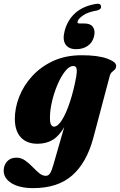

<svg xmlns="http://www.w3.org/2000/svg" viewBox="-68 -750 635 1015"><path d="M425 -20Q390 110 313.8 177.2Q237.5 244.5 107.5 244.5Q35.5 244.5 -6.5 218.8Q-48.5 193 -48.5 152Q-48.5 124 -30.8 103.8Q-13 83.5 18.5 83.5Q43.5 83.5 64.2 98Q85 112.5 103.2 131.5Q121.5 150.5 138.8 165Q156 179.5 174.5 179.5Q188 179.5 196.8 166Q205.5 152.5 215 118.5L271.5 -78Q245 -31.5 210.8 -10.8Q176.5 10 130 10Q73.5 10 42 -24Q10.5 -58 10.5 -122Q10.5 -179.5 33.5 -238.5Q56.5 -297.5 101.8 -347.2Q147 -397 212.8 -427.5Q278.5 -458 364 -458Q450.5 -458 499.8 -439.8Q549 -421.5 546 -399.5Q544.5 -387 537.8 -381.2Q531 -375.5 523.2 -368.5Q515.5 -361.5 511.5 -346ZM196 -127Q196 -100.5 202.2 -90.5Q208.5 -80.5 217 -80.5Q238 -80.5 260.2 -116.5Q282.5 -152.5 302 -212Q321.5 -271.5 334.5 -342Q339.5 -369.5 337.2 -385.2Q335 -401 319 -401Q298.5 -401 276.8 -374Q255 -347 236.8 -304.5Q218.5 -262 207.2 -214.8Q196 -167.5 196 -127ZM376 -626Q411.5 -626 424.2 -605.8Q437 -585.5 428.5 -555.5Q420.5 -524 395 -507Q369.5 -490 334.5 -490Q295 -490 278.2 -515.5Q261.5 -541 274 -588Q289.5 -645.5 330.8 -681.8Q372 -718 437.5 -729Q464 -734 466 -717Q469 -700.5 444.5 -694.5Q397 -686.5 371.5 -668.8Q346 -651 342 -636.5Q339 -626 351.5 -626Z"/></svg>

Font: Fraunces 144pt Soft Black
Style: Italic
Weight: 900
Italic angle: -16°
Version: Version 1.000;[b76b70a41]